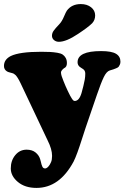

<svg xmlns="http://www.w3.org/2000/svg" viewBox="-25 -753 616 949"><path d="M360.8 -585.4Q302.7 -546.4 266.1 -546.4Q252 -546.4 241.9 -554.9Q231.9 -563.5 231.9 -576.2Q231.9 -589.4 240 -600.8Q248 -612.3 268.1 -633.3Q280.8 -646.5 290.8 -670.2Q300.8 -693.8 305.7 -700.7Q329.6 -732.9 374.5 -732.9Q405.3 -732.9 425.3 -717Q445.3 -701.2 445.3 -676.8Q445.3 -654.3 430.7 -638.2Q411.1 -618.7 360.8 -585.4ZM28.3 79.6Q28.3 40.5 50.5 13.7Q72.8 -13.2 106.4 -13.2Q133.8 -13.2 150.6 0.5Q167.5 14.2 173.3 33.2Q175.3 39.1 177.2 47.4Q179.2 55.7 180.4 60.3Q181.6 64.9 184.1 70.1Q186.5 75.2 189.9 77.4Q193.4 79.6 198.2 79.6Q205.6 79.6 214.4 69.8Q221.2 62.5 227.1 48.8Q232.4 37.1 232.4 17.6Q232.4 -15.6 210.4 -59.1Q201.2 -77.6 77.6 -339.8Q69.3 -357.4 62.3 -368.2Q55.2 -378.9 52 -381.8Q48.8 -384.8 43 -388.7Q38.6 -391.1 26.4 -394Q14.2 -397 9.8 -399.9Q-5.4 -409.2 -5.4 -426.8Q-5.4 -459 28.3 -476.1Q71.8 -497.1 178.7 -497.1Q206.5 -497.1 223.6 -496.1Q240.7 -495.1 258.3 -492.2Q275.9 -489.3 284.9 -483.2Q293.9 -477.1 299.8 -466.6Q305.7 -456.1 305.7 -440.9Q305.7 -421.4 291 -415.5Q276.4 -403.8 276.4 -395Q276.4 -387.7 279.8 -376.5Q297.4 -326.7 321.8 -279.8Q330.6 -264.2 335 -259Q339.4 -253.9 344.2 -253.9Q366.2 -253.9 377.9 -293Q388.2 -329.1 394 -359.9Q396.5 -374.5 396.5 -389.2Q396.5 -404.8 384.8 -412.1Q382.3 -414.1 376.5 -417.5Q370.6 -420.9 368.2 -423.3Q358.4 -432.1 358.4 -445.3Q358.4 -500.5 474.6 -500.5Q526.4 -500.5 548.3 -487.3Q570.3 -474.1 570.3 -448.2Q570.3 -439.5 567.1 -432.9Q564 -426.3 561.3 -422.9Q558.6 -419.4 548.6 -415.3Q538.6 -411.1 535.4 -410.2Q532.2 -409.2 517.6 -404.8Q501.5 -399.9 487.8 -371.6Q474.1 -343.3 454.1 -284.7L398.4 -122.1Q393.6 -108.4 380.9 -68.4Q368.2 -28.3 357.9 -0.2Q347.7 27.8 338.9 45.4Q269 175.8 155.3 175.8Q98.6 175.8 63.5 146.5Q28.3 117.2 28.3 79.6Z"/></svg>

Font: Cooper* ExtraBold
Style: Regular
Weight: 800
Designer: Owen Earl
Foundry: indestructible type*
Version: Version 0.001